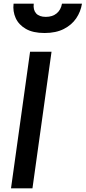

<svg xmlns="http://www.w3.org/2000/svg" viewBox="-20 -1027 467 1047"><path d="M40 0 144 -745H261L157 0ZM223 -847Q160 -847 121 -869.5Q82 -892 65.5 -928.5Q49 -965 54 -1007H164Q160 -973 177 -954Q194 -935 230 -935Q266 -935 289 -954Q312 -973 318 -1007H427Q420 -963 395.5 -927Q371 -891 328 -869Q285 -847 223 -847Z"/></svg>

Font: Plus Jakarta Sans SemiBold
Style: Italic
Weight: 600
Italic angle: -8°
Designer: Gumpita Rahayu
Foundry: Tokotype
Version: Version 2.071; ttfautohint (v1.8.4.7-5d5b);gftools[0.9.29]